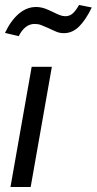

<svg xmlns="http://www.w3.org/2000/svg" viewBox="-22 -750 388 770"><path d="M186 -482H105L20 0H101ZM117 -654Q131 -654 143 -649.5Q155 -645 175 -636Q193 -627 206 -622Q219 -617 234 -617Q268 -617 295 -643.5Q322 -670 346 -720L295 -730Q282 -707 269.5 -696Q257 -685 240 -685Q229 -685 217.5 -689.5Q206 -694 190 -702Q187 -703 173.5 -709.5Q160 -716 147.5 -719Q135 -722 123 -722Q85 -722 53 -694.5Q21 -667 -2 -618L53 -605Q78 -654 117 -654Z"/></svg>

Font: Geom Light
Style: Italic
Weight: 300
Italic angle: -10°
Version: Version 1.102